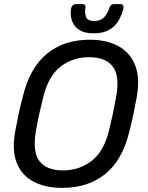

<svg xmlns="http://www.w3.org/2000/svg" viewBox="-20 -903 717 933"><path d="M282 10Q202 10 144.5 -19.5Q87 -49 62 -110Q37 -171 54 -265Q62 -309 70.5 -349.5Q79 -390 91 -434Q124 -572 207 -641Q290 -710 417 -710Q497 -710 554 -679.5Q611 -649 636 -587.5Q661 -526 645 -434Q637 -390 628.5 -349.5Q620 -309 609 -265Q575 -125 491.5 -57.5Q408 10 282 10ZM286 -75Q365 -75 425 -121Q485 -167 510 -270Q521 -315 528.5 -350.5Q536 -386 544 -430Q563 -533 528.5 -579Q494 -625 413 -625Q333 -625 274 -579Q215 -533 190 -430Q179 -386 171 -350.5Q163 -315 155 -270Q137 -167 171 -121Q205 -75 286 -75ZM434 -741Q390 -741 364 -758.5Q338 -776 329 -804.5Q320 -833 326 -864Q328 -872 334 -877.5Q340 -883 349 -883H380Q389 -883 393 -877.5Q397 -872 395 -864Q391 -841 398 -821Q405 -801 438 -801Q470 -801 487.5 -821Q505 -841 511 -864Q513 -872 519 -877.5Q525 -883 534 -883H565Q574 -883 577.5 -877.5Q581 -872 580 -864Q573 -833 557 -804.5Q541 -776 511.5 -758.5Q482 -741 434 -741Z"/></svg>

Font: Lubike
Style: Italic
Weight: 400
Italic angle: -12°
Foundry: Honoka55
Version: Version 1.000;July 22, 2022;FontCreator 14.0.0.2862 64-bit